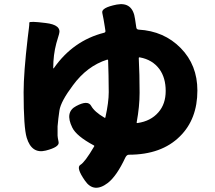

<svg xmlns="http://www.w3.org/2000/svg" viewBox="-20 -832 1040 927"><path d="M501 51Q433 103 390 40Q346 -23 368 -36Q390 -49 434 -124Q437 -128 433 -130Q349 -175 329 -216Q292 -291 348 -320Q404 -350 420 -321Q436 -292 484 -264Q488 -261 489 -266Q505 -338 505 -387Q505 -428 504 -469L502 -540Q502 -545 497 -544Q400 -513 332 -420Q274 -343 267 -299Q261 -259 258 -222Q258 -217 258 -177Q258 -170 263 -146Q268 -122 201 -105Q133 -88 109 -167Q94 -216 94 -387Q94 -480 114 -651Q117 -677 119.5 -695.5Q122 -714 121.5 -722.5Q121 -731 200 -721Q279 -712 265 -667Q263 -662 252 -623Q237 -567 237 -504Q237 -499 240 -503Q333 -636 483 -674Q490 -676 489 -683L486 -703Q480 -742 474 -769Q467 -795 544 -810Q621 -824 632 -740L638 -700Q639 -690 649 -689Q772 -682 852.5 -600Q933 -518 933 -395Q933 -257 849 -174Q760 -85 602 -85Q592 -85 585 -71Q544 17 501 51ZM640 -242Q639 -237 644 -238Q708 -247 745 -290Q780 -330 780 -393Q780 -456 750 -498Q716 -544 655 -555Q650 -556 650 -551L653 -470Q654 -427 654 -384Q654 -318 640 -242Z"/></svg>

Font: Resource Han Rounded KR Heavy
Style: Regular
Weight: 900
Designer: Cyano Hao (round all glyphs); Ryoko NISHIZUKA 西塚涼子 (kana, bopomofo & ideographs); Paul D. Hunt (Latin, Greek & Cyrillic)
Foundry: Cyano Hao
Version: 0.990